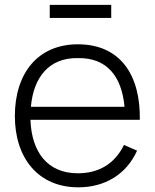

<svg xmlns="http://www.w3.org/2000/svg" viewBox="-20 -762 643 797"><path d="M441.7 -741.7H186.5V-687.5H441.7ZM106.3 -264.6H560.4C563.5 -451 479.2 -578.1 303.1 -578.1C137.5 -578.1 41.7 -458.3 41.7 -280.2C41.7 -107.3 137.5 15.6 305.2 15.6C414.6 15.6 504.2 -37.5 549 -136.5L494.8 -160.4C456.3 -82.3 390.6 -42.7 303.1 -42.7C178.1 -42.7 111.5 -129.2 106.3 -264.6ZM303.1 -520.8C425 -522.9 485.4 -443.8 496.9 -318.8H108.3C118.8 -439.6 182.3 -522.9 303.1 -520.8Z"/></svg>

Font: Manrope3 Light
Style: Regular
Weight: 300
Designer: Mikhail Sharanda
Foundry: Mikhail Sharanda
Version: Version 3.000;PS 003.000;hotconv 1.0.88;makeotf.lib2.5.64775